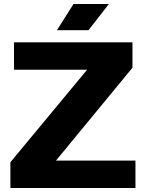

<svg xmlns="http://www.w3.org/2000/svg" viewBox="-20 -941 731 961"><path d="M32 0V-129L416 -592H50V-729H643V-602L260 -137H658V0ZM265 -790 348 -921H525L423 -790Z"/></svg>

Font: Hubot Sans
Style: Bold
Weight: 700
Designer: Deni Anggara
Foundry: GitHub, Inc., Subsidiary of Microsoft Corporation
Version: Version 2.000